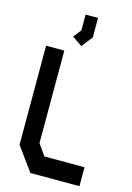

<svg xmlns="http://www.w3.org/2000/svg" viewBox="-136 -990 730 1058"><g transform="rotate(15 229.0 -461.0)"><path d="M148 0 50 -135V-700H154V-172L199 -108H428V0ZM181 -787 216 -832V-922H287V-811L238 -748Z"/></g></svg>

Font: Turret Road ExtraBold
Style: Regular
Weight: 800
Designer: Noponies
Foundry: Noponies
Version: Version 1.001; ttfautohint (v1.8)